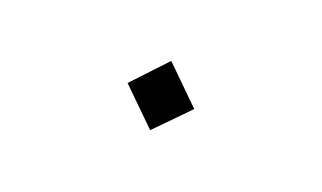

<svg xmlns="http://www.w3.org/2000/svg" viewBox="-33 -435 652 389"><g transform="rotate(20 293.0 -241.0)"><path d="M296.4 -168 220.7 -242.2 288.6 -314.5 365.7 -238.8Z"/></g></svg>

Font: Cascadia Code ExtraLight
Style: Regular
Weight: 200
Monospace: yes
Designer: Aaron Bell
Foundry: Saja Typeworks
Version: Version 2407.024; ttfautohint (v1.8.4)